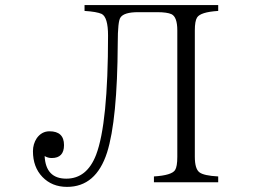

<svg xmlns="http://www.w3.org/2000/svg" viewBox="-20 -770 1040 754"><path d="M312 -750H836.9V-727.1Q767.1 -722.7 753.9 -701.2Q745.1 -687.5 745.1 -650.4V-154.3Q745.1 -106.9 763.2 -93.3Q780.3 -80.1 836.9 -77.1V-54.2H584.5V-77.1Q654.3 -81.5 667.5 -102.1Q676.3 -115.7 676.3 -154.3V-650.4Q676.3 -703.6 653.3 -714.4Q635.7 -722.2 597.2 -722.2H522.5Q466.8 -722.2 453.1 -701.2Q442.4 -687 442.4 -600.1Q440.9 -298.8 400.4 -170.9Q356.9 -36.1 243.2 -36.1Q184.1 -36.1 146.5 -75.2Q109.4 -113.8 109.4 -176.3Q109.4 -204.6 124.5 -227.5Q144 -254.4 174.3 -254.4Q231.4 -254.4 231.4 -200.2Q231.4 -149.4 183.1 -149.4Q168 -149.4 155.3 -157.2Q159.7 -68.4 240.2 -68.4Q321.3 -68.4 357.4 -162.1Q404.3 -285.2 404.3 -630.4Q404.3 -702.1 379.4 -715.3Q359.9 -724.1 312 -727.1Z"/></svg>

Font: I.Ming
Style: Regular
Weight: 400
Designer: Ichiten Fonts Project
Version: Version 5.10 Mar 24, 2018